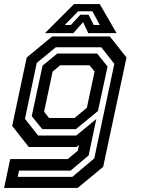

<svg xmlns="http://www.w3.org/2000/svg" viewBox="-40 -718 688 938"><path d="M-20 200 10 59H291L340 18.5L346 -10L334 0H100.5L19.5 -103L90.5 -437L215 -540H496.5L578 -437L464 97L339.5 200ZM46.5 146H313.5L420.5 56L518.5 -406L455 -487H232.5L139.5 -410.5L82 -137.5L146 -56H332.5L430.5 -136.5L393 41.5L305 115.5H53ZM166.5 -87 115 -150.5 168 -397.5 240 -456.5H434.5L485.5 -393L438.5 -175.5L330.5 -87ZM199.5 -141.5H324L384.5 -191.5L422 -368.5L397.5 -399H254L217 -368.5L175.5 -172ZM321.5 -698H447.5L529.5 -556H391L366 -610L318 -556H179.5ZM341.5 -663 276.5 -596H306.5L352.5 -646H392.5L418 -596H447.5L411.5 -663Z"/></svg>

Font: Tourney Thin SemiBold
Style: Italic
Weight: 600
Italic angle: -12°
Version: Version 1.015